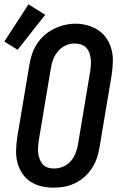

<svg xmlns="http://www.w3.org/2000/svg" viewBox="-42 -855 562 883"><path d="M204 8Q175 8 147.5 1.5Q120 -5 97.5 -20Q75 -35 60 -58Q45 -81 38 -108Q31 -135 32 -164Q33 -193 37 -222L93 -556Q97 -581 105 -605.5Q113 -630 127.5 -652.5Q142 -675 162.5 -693Q183 -711 206.5 -722.5Q230 -734 255 -740Q280 -746 306 -746Q335 -746 362 -738Q389 -730 411.5 -715Q434 -700 449 -677Q464 -654 471 -627Q478 -600 477 -571Q476 -542 472 -513L416 -179Q412 -154 404 -129.5Q396 -105 381.5 -82.5Q367 -60 347 -42Q327 -24 303 -12.5Q279 -1 254 3.5Q229 8 204 8ZM206 -80Q227 -80 248 -88.5Q269 -97 283.5 -114Q298 -131 306 -151.5Q314 -172 317 -193L373 -528Q375 -543 376 -557.5Q377 -572 375 -586.5Q373 -601 368 -614Q363 -627 353.5 -636.5Q344 -646 330 -650.5Q316 -655 301 -655Q280 -655 260 -646Q240 -637 225.5 -620Q211 -603 203 -583Q195 -563 192 -542L136 -207Q134 -193 133 -178Q132 -163 134 -149Q136 -135 141 -122Q146 -109 155 -99Q164 -89 177.5 -84.5Q191 -80 206 -80ZM39 -626 -22 -664 89 -835 166 -787Z"/></svg>

Font: Iosevka Slab Semibold Oblique
Style: Regular
Weight: 600
Italic angle: -9°
Monospace: yes
Designer: Belleve Invis
Foundry: Belleve Invis
Version: Version 11.1.1; ttfautohint (v1.8.3)